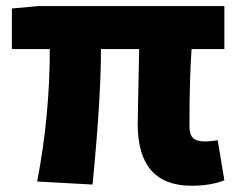

<svg xmlns="http://www.w3.org/2000/svg" viewBox="-20 -589 773 623"><path d="M601.6 13.7Q426.8 13.7 426.8 -186.5Q426.8 -200.2 428.7 -290Q430.7 -379.9 431.6 -429.7H307.6Q307.6 -267.6 280.3 9.8L100.6 0Q141.6 -212.9 141.6 -429.7H18.6V-561.5L105.5 -569.3H708V-429.7H601.6Q594.7 -333 594.7 -179.7Q594.7 -151.4 606.9 -140.6Q619.1 -129.9 646.5 -129.9Q655.3 -129.9 686.5 -133.8L708 -3.9Q663.1 13.7 601.6 13.7Z"/></svg>

Font: Gen Shin Gothic Heavy
Style: Bold
Weight: 900
Designer: [Source Han Sans]
Ryoko NISHIZUKA  (kana & ideographs); Paul D. Hunt (Latin, Greek & Cyrillic); Wenlong ZHANG  (bopomofo
Version: Version 1.002.20150607